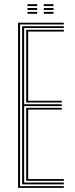

<svg xmlns="http://www.w3.org/2000/svg" viewBox="-20 -910 362 930"><path d="M67.5 0V-800H289.2V-791.5H77.2V-8.5H289.2V0ZM106.8 -34.2V-387.8H279.2V-379.2H116.5V-42.8H289.2V-34.2ZM87.2 -17V-783H289.2V-774.2H97V-405H279.2V-396.2H97V-25.8H289.2V-17ZM106.8 -413.5V-765.8H289.2V-757.2H116.5V-422H279.2V-413.5ZM192 -880.5V-889.8H239.2V-880.5ZM113 -843.2V-852.5H160.2V-843.2ZM113 -861.8V-871.2H160.2V-861.8ZM113 -880.5V-889.8H160.2V-880.5ZM192 -843.2V-852.5H239.2V-843.2ZM192 -861.8V-871.2H239.2V-861.8Z"/></svg>

Font: Big Shoulders Inline Text Thin ExtraLight
Style: Regular
Weight: 250
Version: Version 2.002